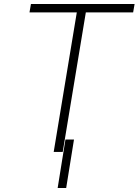

<svg xmlns="http://www.w3.org/2000/svg" viewBox="-20 -747 682 944"><path d="M125 -686.1 132.1 -727.3H641.7L634.6 -686.1H402L288.4 0H244L357.6 -686.1ZM343.8 -61.1 305.4 177.2H263.5L301.8 -61.1Z"/></svg>

Font: Inter UI Extra Light
Style: Italic
Weight: 200
Italic angle: -9.39999°
Designer: Rasmus Andersson
Foundry: rsms
Version: 3.2;8d6f07862